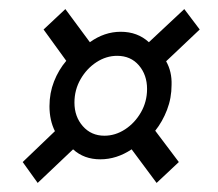

<svg xmlns="http://www.w3.org/2000/svg" viewBox="-20 -507 480 423"><path d="M63 -104 30 -150 101 -218Q89 -242 89 -273Q89 -302 99 -327.5Q109 -353 126 -373L76 -442L124 -487L178 -414Q210 -437 246 -437Q283 -437 308 -414L386 -487L420 -442L346 -372Q359 -349 358 -320Q358 -291 348 -265Q338 -239 322 -219L374 -150L325 -104L270 -178Q237 -156 201 -156Q165 -156 141 -178ZM210 -208Q234 -208 255.5 -222Q277 -236 290.5 -259.5Q304 -283 304 -311Q304 -342 286 -363Q268 -384 238 -384Q214 -384 192.5 -370Q171 -356 157.5 -332.5Q144 -309 144 -281Q144 -250 162.5 -229Q181 -208 210 -208Z"/></svg>

Font: Georama Extended
Style: Italic
Weight: 400
Width: 7
Italic angle: -9°
Designer: Jean-Baptiste Levee
Foundry: Production Type
Version: Version 1.000